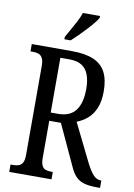

<svg xmlns="http://www.w3.org/2000/svg" viewBox="-100 -994 735 1056"><g transform="rotate(10 267.5 -465.5)"><path d="M28 0V-41H42Q59 -41 73 -45.5Q87 -50 95 -64.5Q103 -79 103 -108V-605Q103 -635 94.5 -649.5Q86 -664 72.5 -668.5Q59 -673 42 -673H28V-714H252Q326 -714 372.5 -694.5Q419 -675 441 -633.5Q463 -592 463 -526Q463 -470 447 -432Q431 -394 404 -371Q377 -348 345 -336L451 -121Q471 -82 489.5 -61.5Q508 -41 532 -41H535V0H520Q478 0 449.5 -7Q421 -14 401 -33.5Q381 -53 365 -90L261 -315H196V-108Q196 -79 203.5 -64.5Q211 -50 224 -45.5Q237 -41 255 -41H264V0ZM237 -361Q304 -361 335 -402.5Q366 -444 366 -522Q366 -570 353.5 -602.5Q341 -635 315 -651Q289 -667 246 -667H196V-361ZM200 -784Q214 -810 228.5 -835Q243 -860 255.5 -884.5Q268 -909 275 -931H371V-921Q364 -908 348.5 -889Q333 -870 313.5 -849Q294 -828 273.5 -807.5Q253 -787 235 -771H200Z"/></g></svg>

Font: Noto Serif ExtraCondensed
Style: Regular
Weight: 400
Width: 2
Designer: Monotype Design Team
Foundry: Monotype Imaging Inc.
Version: Version 2.013